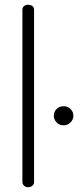

<svg xmlns="http://www.w3.org/2000/svg" viewBox="-20 -786 338 806"><path d="M98 0Q88 0 81 -6.5Q74 -13 74 -21V-745Q74 -755 81 -760.5Q88 -766 98 -766Q109 -766 116 -760.5Q123 -755 123 -745V-21Q123 -13 116 -6.5Q109 0 98 0ZM247 -260Q229 -260 217.5 -272Q206 -284 206 -300Q206 -317 217.5 -328.5Q229 -340 247 -340Q264 -340 276 -328.5Q288 -317 288 -300Q288 -284 276 -272Q264 -260 247 -260Z"/></svg>

Font: Dosis Light
Style: Regular
Weight: 300
Designer: EdgarTolentino, PabloImpallari, IginoMarini
Foundry: EdgarTolentino, PabloImpallari, IginoMarini
Version: Version 3.001; ttfautohint (v1.8.2)